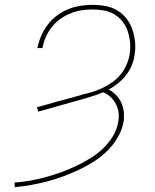

<svg xmlns="http://www.w3.org/2000/svg" viewBox="-20 -763 640 791"><path d="M41 8 40 -11Q71 -13 102.5 -18.5Q134 -24 165.5 -32.5Q197 -41 228 -52Q259 -63 289 -77Q319 -91 348 -108.5Q377 -126 401.5 -148.5Q426 -171 444 -200Q462 -229 467 -260Q471 -280 468.5 -299Q466 -318 457.5 -334.5Q449 -351 435.5 -363.5Q422 -376 405 -383Q385 -374 365 -368Q345 -362 325 -356Q278 -343 231.5 -329.5Q185 -316 138 -303L132 -321Q177 -334 222.5 -346.5Q268 -359 313 -371L314 -372Q336 -377 358 -383.5Q380 -390 401 -400Q422 -410 441.5 -423.5Q461 -437 476 -455Q491 -473 500.5 -494.5Q510 -516 514 -538Q518 -562 516 -586Q514 -610 507 -632Q500 -654 486 -672.5Q472 -691 452.5 -703Q433 -715 409.5 -719.5Q386 -724 361 -724Q339 -724 316 -720.5Q293 -717 270.5 -708Q248 -699 228 -684.5Q208 -670 193 -651Q178 -632 168.5 -610Q159 -588 155 -565H134Q139 -590 149.5 -614.5Q160 -639 176 -660.5Q192 -682 214 -698.5Q236 -715 260.5 -725Q285 -735 310.5 -739Q336 -743 361 -743Q389 -743 415.5 -738Q442 -733 464 -719.5Q486 -706 501.5 -686Q517 -666 525.5 -641Q534 -616 536.5 -589Q539 -562 534 -535Q531 -513 522 -492Q513 -471 499 -453Q485 -435 466.5 -420Q448 -405 428 -394Q445 -385 458.5 -371Q472 -357 480 -339.5Q488 -322 490 -301.5Q492 -281 489 -260Q483 -228 465 -197Q447 -166 421.5 -141Q396 -116 366 -97Q336 -78 304 -63Q272 -48 239.5 -36Q207 -24 174 -15.5Q141 -7 108 -1Q75 5 41 8Z"/></svg>

Font: Iosevka SS04 Th Ex Obl
Style: Regular
Weight: 100
Width: 7
Italic angle: -9°
Monospace: yes
Designer: Belleve Invis
Foundry: Belleve Invis
Version: Version 19.0.0; ttfautohint (v1.8.4)